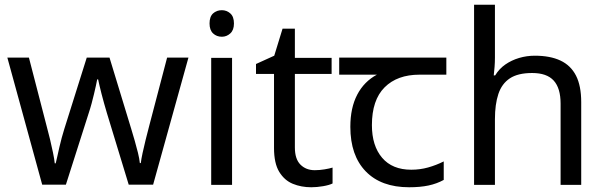

<svg xmlns="http://www.w3.org/2000/svg" viewBox="-20 -780 2553 810"><path d="M431 -303Q425 -324 419 -344.5Q413 -365 408.5 -383.5Q404 -402 400 -418Q396 -434 394 -445H390Q388 -434 384.5 -418Q381 -402 376.5 -383Q372 -364 366.5 -343.5Q361 -323 354 -302L258 -1H158L11 -537H102L176 -251Q184 -222 191 -192.5Q198 -163 203.5 -136.5Q209 -110 211 -91H215Q218 -103 222 -121Q226 -139 230.5 -159Q235 -179 240.5 -199Q246 -219 251 -235L346 -537H442L534 -235Q541 -212 548.5 -186Q556 -160 562 -135.5Q568 -111 570 -92H574Q576 -109 581.5 -134.5Q587 -160 594.5 -190.5Q602 -221 610 -251L685 -537H775L626 -1H523Z M959 -536V0H871V-536ZM916 -737Q936 -737 951.5 -723.5Q967 -710 967 -681Q967 -653 951.5 -639Q936 -625 916 -625Q894 -625 879 -639Q864 -653 864 -681Q864 -710 879 -723.5Q894 -737 916 -737Z M1308 -62Q1328 -62 1349 -65.5Q1370 -69 1383 -73V-6Q1369 1 1343 5.5Q1317 10 1293 10Q1251 10 1215.5 -4.5Q1180 -19 1158 -55Q1136 -91 1136 -156V-468H1060V-510L1137 -545L1172 -659H1224V-536H1379V-468H1224V-158Q1224 -109 1247.5 -85.5Q1271 -62 1308 -62Z M1706 10Q1588 10 1523 -57Q1458 -124 1458 -245Q1458 -325 1487 -380.5Q1516 -436 1570 -465H1411V-537H1863V-465H1750Q1656 -465 1602.5 -411.5Q1549 -358 1549 -252Q1549 -165 1592 -114.5Q1635 -64 1715 -64Q1752 -64 1786 -73.5Q1820 -83 1852 -99V-21Q1823 -5 1788 2.5Q1753 10 1706 10Z M2068 -537Q2068 -518 2066.5 -498Q2065 -478 2063 -462H2069Q2086 -490 2112 -508Q2138 -526 2170 -535.5Q2202 -545 2236 -545Q2301 -545 2344.5 -524.5Q2388 -504 2410 -461Q2432 -418 2432 -349V0H2345V-343Q2345 -408 2316 -440Q2287 -472 2225 -472Q2165 -472 2131 -449.5Q2097 -427 2082.5 -383.5Q2068 -340 2068 -277V0H1980V-760H2068Z"/></svg>

Font: ukorean15
Style: Book
Weight: 400
Designer: Jelle Bosma - Monotype Design Team
Foundry: Monotype Imaging Inc.
Version: Version 2.003